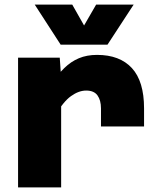

<svg xmlns="http://www.w3.org/2000/svg" viewBox="-20 -809 690 829"><path d="M416 -263V-341Q416 -376 401 -397Q386 -418 352 -418Q320 -418 286.5 -394Q253 -370 220 -312L203 -449Q230 -488 258 -515.5Q286 -543 320.5 -557.5Q355 -572 399 -572Q497 -572 549.5 -515Q602 -458 602 -341V-263ZM58 0V-560H238L244 -473V0ZM130 -789H292L343 -699L395 -789H557L444 -616H242Z"/></svg>

Font: Azeret Mono ExtraBold
Style: Regular
Weight: 800
Designer: Martin Vácha
Foundry: Displaay
Version: Version 1.002